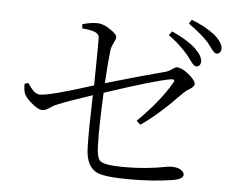

<svg xmlns="http://www.w3.org/2000/svg" viewBox="-53 -849 1106 891"><g transform="rotate(5 500.0 -403.5)"><path d="M301.8 -701.2 300.8 -720.7Q337.9 -731.4 369.1 -731.4Q401.4 -731.4 441.4 -701.2Q461.9 -685.5 462.9 -674.8Q462.9 -665 450.2 -640.6Q443.4 -627 441.4 -614.3Q434.6 -559.6 428.7 -457Q578.1 -501 708 -535.2Q720.7 -539.1 743.2 -554.7Q750 -559.6 754.9 -559.6Q781.2 -559.6 820.3 -525.4Q843.8 -502.9 844.7 -489.3Q844.7 -478.5 825.2 -465.8Q805.7 -454.1 795.9 -444.3Q692.4 -335.9 609.4 -279.3L590.8 -295.9Q693.4 -397.5 744.1 -485.4Q754.9 -502 739.3 -502Q736.3 -502 734.4 -502Q662.1 -490.2 426.8 -412.1Q418.9 -242.2 421.9 -167Q422.9 -110.4 438.5 -95.7Q457 -78.1 538.1 -77.1Q548.8 -77.1 560.5 -77.1Q655.3 -77.1 750 -95.7Q762.7 -97.7 769.5 -97.7Q812.5 -97.7 826.2 -76.2Q830.1 -71.3 830.1 -64.5Q828.1 -44.9 784.2 -37.1Q689.5 -22.5 587.9 -22.5Q467.8 -22.5 430.7 -39.1Q381.8 -61.5 376 -136.7Q375 -146.5 375 -157.2Q373 -231.4 377.9 -396.5Q270.5 -361.3 209 -335.9Q200.2 -332 173.8 -314.5Q163.1 -307.6 149.4 -307.6Q127.9 -307.6 90.8 -341.8Q71.3 -359.4 65.4 -373Q57.6 -387.7 57.6 -421.9L75.2 -426.8Q101.6 -384.8 122.1 -379.9Q127.9 -377.9 132.8 -377.9Q178.7 -377.9 379.9 -442.4Q382.8 -654.3 381.8 -666Q379.9 -689.5 337.9 -696.3Q325.2 -699.2 301.8 -701.2ZM705.1 -705.1 718.8 -723.6Q792 -690.4 829.1 -656.2Q865.2 -622.1 865.2 -594.7Q863.3 -572.3 843.8 -571.3Q833 -571.3 815.4 -596.7Q803.7 -613.3 796.9 -621.1Q754.9 -669.9 705.1 -705.1ZM793 -766.6 804.7 -785.2Q866.2 -762.7 916 -724.6Q953.1 -691.4 954.1 -664.1Q953.1 -639.6 931.6 -638.7Q922.9 -638.7 905.3 -663.1Q892.6 -680.7 884.8 -689.5Q853.5 -723.6 793 -766.6Z"/></g></svg>

Font: GenYoMin JP Light
Style: Regular
Weight: 300
Version: Version 1.001;PS 1;hotconv 16.6.51;makeotf.lib2.5.65220 DEVE